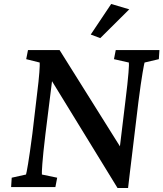

<svg xmlns="http://www.w3.org/2000/svg" viewBox="-20 -942 823 967"><path d="M611 -428 584 -205 280 -690H121L112 -644L180 -627C181 -613 179 -565 166 -463L143 -268C125 -129 114 -72 111 -63L39 -47L36 0H259L268 -47L191 -63C190 -73 192 -128 209 -268L242 -533L572 5H625C632 -50 637 -102 644 -154L677 -428C694 -563 706 -620 708 -627L780 -644L783 -690H563L554 -644L629 -627C631 -620 628 -563 611 -428ZM437 -768 485 -750 631 -895 540 -922Z"/></svg>

Font: TPK Tissa Web Medium
Style: Italic
Weight: 500
Italic angle: -7°
Designer: Jacques Le Bailly, Suppakit Chalermlarp | Katatrad Co.,Ltd.
Foundry: Jacques Le Bailly, Cadson Demak Co.,Ltd.
Version: Version 5.000;Glyphs 3.1.2 (3151)